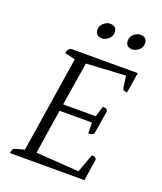

<svg xmlns="http://www.w3.org/2000/svg" viewBox="-152 -938 873 1036"><g transform="rotate(20 284.0 -420.5)"><path d="M30 0Q32 -27 49 -31L100 -45L186 -595L126 -609Q128 -622 132.5 -629Q137 -636 148 -641H531L512 -523Q488 -523 485 -540L476 -607L250 -594L210 -345H397L416 -406Q426 -406 433 -403.5Q440 -401 445 -392L423 -257Q416 -248 407.5 -246Q399 -244 391 -244L390 -306H204L164 -51L411 -34L450 -140Q463 -140 468.5 -136Q474 -132 477 -125L458 0ZM459 -751Q439 -751 429.5 -761Q420 -771 420 -787Q420 -812 438.5 -826.5Q457 -841 473 -841Q513 -841 513 -805Q513 -780 494.5 -765.5Q476 -751 459 -751ZM284 -751Q266 -751 256 -761Q246 -771 246 -788Q246 -811 264 -826Q282 -841 299 -841Q339 -841 339 -805Q339 -781 320.5 -766Q302 -751 284 -751Z"/></g></svg>

Font: Petrona Light
Style: Italic
Weight: 300
Italic angle: -9°
Designer: Ringo R. Seeber
Foundry: Ringo R. Seeber
Version: Version 2.001; ttfautohint (v1.8.3)